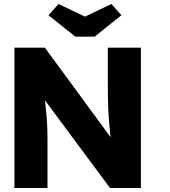

<svg xmlns="http://www.w3.org/2000/svg" viewBox="-20 -938 847 958"><path d="M52 0V-700H204L571 -200L538 -205Q533 -238 530 -268Q527 -298 524.5 -327Q522 -356 520.5 -386Q519 -416 518.5 -451Q518 -486 518 -527V-700H683V0H529L146 -516L197 -509Q202 -461 205.5 -427.5Q209 -394 211.5 -368Q214 -342 215 -321Q216 -300 216.5 -279.5Q217 -259 217 -234V0ZM356 -755 222 -862 272 -918 404 -855 536 -918 586 -862 452 -755Z"/></svg>

Font: Our Lexend
Style: Bold
Weight: 700
Designer: Bonnie Shaver-Troup, Thomas Jockin
Foundry: Lexend
Version: Version 1.007